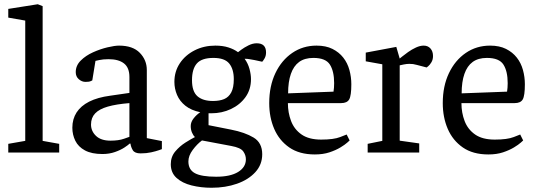

<svg xmlns="http://www.w3.org/2000/svg" viewBox="-20 -719 2541 905"><path d="M19 -41 99 -55V-622L19 -636V-677L158 -699L181 -690V-55L259 -41V0H19Z M463 7Q412 7 380.5 -10Q349 -27 335 -55.5Q321 -84 321 -117Q321 -158 341 -189Q361 -220 400.5 -240Q440 -260 500 -268L590 -281V-356Q590 -400 564.5 -420Q539 -440 492 -440Q466 -440 448 -436Q430 -432 430 -432L415 -340Q415 -340 407.5 -336.5Q400 -333 383 -333Q366 -333 351.5 -345.5Q337 -358 337 -379Q337 -410 360.5 -433.5Q384 -457 418.5 -472.5Q453 -488 487 -496Q521 -504 541 -504Q606 -504 639 -470Q672 -436 672 -389V-68L743 -54V-16Q743 -16 729 -11Q715 -6 692.5 -1Q670 4 643 4Q615 4 606 -11Q597 -26 595 -42H591Q585 -36 567 -24Q549 -12 522 -2.5Q495 7 463 7ZM501 -56Q539 -56 564.5 -65Q590 -74 590 -74V-233Q528 -228 488 -216.5Q448 -205 428.5 -184.5Q409 -164 409 -132Q409 -101 432.5 -78.5Q456 -56 501 -56Z M977 166Q927 166 883 155Q839 144 812 119.5Q785 95 785 55Q785 20 806 -5Q827 -30 854 -47Q881 -64 899 -73Q891 -80 885 -94Q879 -108 879 -125Q879 -144 893 -161.5Q907 -179 924 -190Q881 -199 854 -220.5Q827 -242 814.5 -271.5Q802 -301 802 -333Q802 -382 827.5 -420.5Q853 -459 897 -481.5Q941 -504 995 -504Q1030 -504 1056.5 -495.5Q1083 -487 1102 -473Q1103 -474 1117 -484.5Q1131 -495 1151 -505Q1171 -515 1190 -515Q1234 -515 1234 -472Q1234 -456 1227.5 -444.5Q1221 -433 1216 -428L1179 -436Q1165 -438 1156 -440Q1147 -442 1133 -442Q1149 -420 1156 -394Q1163 -368 1163 -346Q1163 -297 1137 -261Q1111 -225 1068.5 -205Q1026 -185 976 -185H963V-129L1069 -108Q1135 -95 1175.5 -70.5Q1216 -46 1216 8Q1216 57 1183.5 92.5Q1151 128 1097 147Q1043 166 977 166ZM999 114Q1066 114 1102.5 91.5Q1139 69 1139 32Q1139 12 1126.5 -5.5Q1114 -23 1070 -31L932 -57Q909 -40 888.5 -12.5Q868 15 868 42Q868 81 899 97.5Q930 114 999 114ZM984 -243Q1015 -243 1036.5 -252Q1058 -261 1070 -283.5Q1082 -306 1082 -346Q1082 -393 1060.5 -419.5Q1039 -446 986 -446Q931 -446 908 -420Q885 -394 885 -341Q885 -288 910.5 -265.5Q936 -243 984 -243Z M1464 9Q1391 9 1343.5 -24Q1296 -57 1272.5 -111.5Q1249 -166 1249 -233Q1249 -313 1278 -374Q1307 -435 1357.5 -469.5Q1408 -504 1472 -504Q1516 -504 1547 -488.5Q1578 -473 1598 -447.5Q1618 -422 1627 -389Q1636 -356 1636 -322Q1636 -268 1626 -250.5Q1616 -233 1588 -233H1337Q1337 -188 1352 -148.5Q1367 -109 1401.5 -85Q1436 -61 1494 -61Q1553 -61 1583.5 -73Q1614 -85 1614 -85L1628 -57Q1628 -57 1617 -47Q1606 -37 1584.5 -24Q1563 -11 1533 -1Q1503 9 1464 9ZM1338 -279 1552 -287Q1555 -305 1555 -327Q1555 -383 1535 -414.5Q1515 -446 1457 -446Q1416 -446 1390 -427Q1364 -408 1351 -370.5Q1338 -333 1338 -279Z M1713 -41 1782 -55V-416L1704 -430V-471L1848 -498L1864 -443Q1864 -443 1875 -452Q1886 -461 1903.5 -473.5Q1921 -486 1940.5 -495Q1960 -504 1977 -504Q1997 -504 2009 -490.5Q2021 -477 2021 -455Q2021 -438 2013.5 -425.5Q2006 -413 1998.5 -407Q1991 -401 1991 -401L1945 -413Q1933 -416 1927 -417Q1921 -418 1909 -418Q1897 -418 1882.5 -415Q1868 -412 1864 -411V-56L1956 -43V0H1713Z M2282 9Q2209 9 2161.5 -24Q2114 -57 2090.5 -111.5Q2067 -166 2067 -233Q2067 -313 2096 -374Q2125 -435 2175.5 -469.5Q2226 -504 2290 -504Q2334 -504 2365 -488.5Q2396 -473 2416 -447.5Q2436 -422 2445 -389Q2454 -356 2454 -322Q2454 -268 2444 -250.5Q2434 -233 2406 -233H2155Q2155 -188 2170 -148.5Q2185 -109 2219.5 -85Q2254 -61 2312 -61Q2371 -61 2401.5 -73Q2432 -85 2432 -85L2446 -57Q2446 -57 2435 -47Q2424 -37 2402.5 -24Q2381 -11 2351 -1Q2321 9 2282 9ZM2156 -279 2370 -287Q2373 -305 2373 -327Q2373 -383 2353 -414.5Q2333 -446 2275 -446Q2234 -446 2208 -427Q2182 -408 2169 -370.5Q2156 -333 2156 -279Z"/></svg>

Font: Faustina VF Beta
Style: Regular
Weight: 400
Designer: Alfonso Garcia
Foundry: Omnibus-Type
Version: Version 1.006